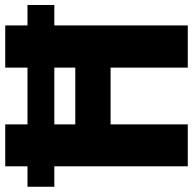

<svg xmlns="http://www.w3.org/2000/svg" viewBox="-24 -732 754 751"><g transform="rotate(-90 353.5 -357.0)"><path d="M78 0H242V-302H464V0H629V-522H709V-627H629V-714H464V-627H242V-714H78V-627H-2V-522H78ZM242 -440V-522H464V-440Z"/></g></svg>

Font: Noto Sans Myanmar UI SemiCondensed ExtraBold
Style: Regular
Weight: 800
Width: 4
Designer: Monotype Design Team
Foundry: Monotype Imaging Inc.
Version: Version 2.103